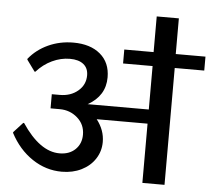

<svg xmlns="http://www.w3.org/2000/svg" viewBox="-55 -872 1036 933"><g transform="rotate(5 462.5 -406.0)"><path d="M925 -638V-570H781V0H673V-289H425Q464 -239 464 -181Q464 -136 440 -99Q416 -62 373.5 -41Q331 -20 278 -20Q200 -20 133.5 -64.5Q67 -109 26 -187V-191L71 -240H75Q163 -108 259 -108Q307 -108 336 -136Q365 -164 365 -208Q365 -258 328.5 -290Q292 -322 242 -322H197V-391H236Q289 -391 324.5 -421Q360 -451 360 -497Q360 -532 336.5 -551Q313 -570 270 -570Q226 -570 183.5 -550Q141 -530 108 -493H104L64 -548V-552Q101 -598 157.5 -624Q214 -650 280 -650Q363 -650 411.5 -609Q460 -568 460 -496Q460 -406 375 -358H673V-570H529V-638H672V-812H780V-638Z"/></g></svg>

Font: Amiko SemiBold
Style: Regular
Weight: 600
Designer: Pablo Impallari, Rodrigo Fuenzalida, Andres Torresi
Foundry: Impallari Type
Version: Version 1.001; ttfautohint (v1.3)